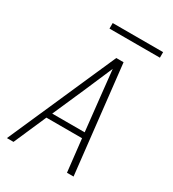

<svg xmlns="http://www.w3.org/2000/svg" viewBox="-213 -1021 1026 1138"><g transform="rotate(30 300.0 -452.0)"><path d="M16 0 340 -735H390L472 0H427L402 -222H158L61 0ZM398 -260 373 -490Q368 -535 363.5 -579.5Q359 -624 354 -669Q335 -624 315.5 -579.5Q296 -535 277 -490L176 -260ZM218 -866V-904H563V-866Z"/></g></svg>

Font: Iosevka Extralight Extended
Style: Italic
Weight: 200
Width: 7
Italic angle: -9°
Monospace: yes
Designer: Belleve Invis
Foundry: Belleve Invis
Version: Version 32.5.0; ttfautohint (v1.8.4)